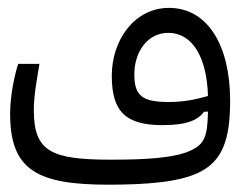

<svg xmlns="http://www.w3.org/2000/svg" viewBox="-20 -478 626 499"><path d="M261.7 2C358.9 2 443.8 -4.4 495.1 -28.8C559.1 -59.1 578.1 -116.2 578.1 -216.8C578.1 -361.3 518.6 -457.5 419.4 -457.5C330.1 -457.5 270.5 -375 270.5 -280.8C270.5 -186.5 308.1 -152.8 402.8 -152.8C468.8 -152.8 495.6 -167.5 510.3 -187.5L520.5 -188C519.5 -123 510.7 -104.5 479 -88.4C436 -66.4 352.5 -63 268.1 -63C113.3 -63 67.9 -84 67.9 -191.4C67.9 -229.5 75.2 -267.1 82.5 -312H27.3C18.1 -284.2 6.3 -229.5 6.3 -182.6C6.3 -36.6 75.2 2 261.7 2ZM520.5 -228.5C490.2 -219.7 457.5 -212.9 418.9 -212.9C349.6 -212.9 329.1 -229 329.1 -284.7C329.1 -342.8 362.8 -392.6 417.5 -392.6C479 -392.6 517.6 -331.1 520.5 -228.5Z"/></svg>

Font: Cascadia Code PL Light
Style: Regular
Weight: 300
Monospace: yes
Designer: Aaron Bell
Foundry: Saja Typeworks
Version: Version 2404.023